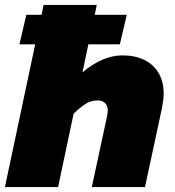

<svg xmlns="http://www.w3.org/2000/svg" viewBox="-42 -760 712 780"><path d="M396 -310Q396 -330 385 -341Q374 -352 355 -352Q329 -352 308 -339.5Q287 -327 257 -298L194 0H-22L101 -580H37L65 -700H127L135 -740H351L343 -700H473L445 -580H317L293 -466Q375 -535 456 -535Q507 -535 544.5 -516.5Q582 -498 602.5 -463Q623 -428 623 -379Q623 -358 616 -321L547 0H331L394 -293Q396 -305 396 -310Z"/></svg>

Font: Azeret Mono Black
Style: Italic
Weight: 900
Italic angle: -12°
Designer: Martin Vácha
Foundry: Displaay
Version: Version 1.000; Glyphs 3.0.3, build 3074